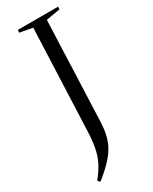

<svg xmlns="http://www.w3.org/2000/svg" viewBox="-243 -783 846 1065"><g transform="rotate(-30 180.0 -250.5)"><path d="M163 -698 81 -713 83 -730H341L339 -713L250 -698L225 -59Q223 2 207.5 48.5Q192 95 156.5 137Q121 179 58 229L46 214Q82 170 100.5 131.5Q119 93 127 48Q135 3 137 -59Z"/></g></svg>

Font: Literata 72pt
Style: Italic
Weight: 400
Italic angle: -2°
Designer: Latin by Veronika Burian and Jose Scaglione. Greek by Irene Vlachou. Cyrillic by Vera Evstafieva
Foundry: TypeTogether
Version: Version 3.002